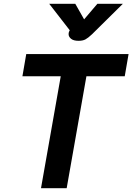

<svg xmlns="http://www.w3.org/2000/svg" viewBox="-20 -982 691 1002"><path d="M297 -584H97L117 -700H651L631 -584H431L328 0H194ZM338 -804Q338 -812 341 -818L344 -824L237 -962H373L419 -881L488 -962H621L460 -803Q440 -784 426 -776.5Q412 -769 390 -769Q364 -769 351 -779.5Q338 -790 338 -804Z"/></svg>

Font: Niramit
Style: Bold Italic
Weight: 700
Italic angle: -10°
Designer: Katatrad Aksorn Co.,Ltd.
Foundry: Cadson Demak Co.,Ltd.
Version: Version 1.001; ttfautohint (v1.6)